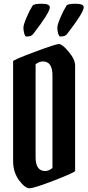

<svg xmlns="http://www.w3.org/2000/svg" viewBox="-20 -1005 471 1025"><path d="M50 -146V-678Q50 -685 164 -727.5Q278 -770 295 -770Q312 -770 346.5 -729Q381 -688 381 -655V-93Q381 -85 271.5 -42.5Q162 0 137.5 0Q113 0 81.5 -43Q50 -86 50 -146ZM221 -92Q240 -92 260 -108V-603Q260 -677 209 -677Q189 -677 170 -662V-166Q170 -92 221 -92ZM154 -975Q160 -985 203 -985Q246 -985 246 -966Q246 -938 156 -822Q146 -810 121 -810Q114 -810 109.5 -826Q105 -842 105 -857Q105 -872 121 -910Q137 -948 154 -975ZM335 -975Q341 -985 384 -985Q427 -985 427 -966Q427 -938 337 -822Q327 -810 302 -810Q295 -810 290.5 -826Q286 -842 286 -857Q286 -872 302 -910Q318 -948 335 -975Z"/></svg>

Font: Pirata One
Style: Regular
Weight: 400
Designer: Rodrigo Fuenzalida, Nicolas Massi
Foundry: Rodrigo Fuenzalida, Nicolas Massi
Version: Version 1.001